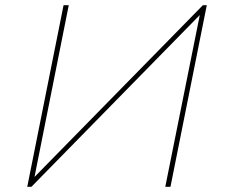

<svg xmlns="http://www.w3.org/2000/svg" viewBox="-20 -720 866 740"><path d="M85 0 225 -700H245L113 -38L762 -700H777L637 0H617L750 -662L101 0Z"/></svg>

Font: Montserrat Thin
Style: Italic
Weight: 100
Italic angle: -11.3°
Designer: Julieta Ulanovsky
Foundry: Julieta Ulanovsky
Version: Version 9.000; ttfautohint (v1.8.4.7-5d5b)